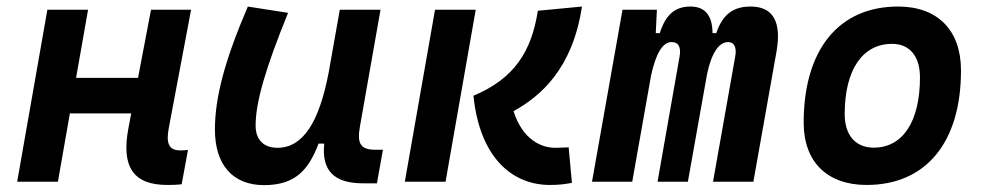

<svg xmlns="http://www.w3.org/2000/svg" viewBox="-20 -547 2970 578"><path d="M31.7 0H154.3L190.4 -205.6H375L366.7 -161.6C344.2 -43.9 381.8 9.8 483.9 9.8C501 9.8 514.6 9.3 526.9 7.8L545.9 -95.7C537.6 -94.7 529.8 -94.2 522.9 -94.2C488.8 -94.2 479 -114.7 488.3 -162.6L555.2 -517.6H434.6L395.5 -312.5H209L245.1 -517.6H122.6Z M774.9 10.3C870.1 10.3 909.2 -36.6 939 -114.7H956.1C947.8 -33.2 985.4 4.9 1073.7 4.9H1114.7L1132.8 -96.2H1110.4C1065.9 -96.2 1054.2 -113.8 1063.5 -166L1125.5 -517.6H1002.9L968.8 -325.2V-325.7C940.9 -181.2 893.1 -102.1 815.4 -102.1C773.4 -102.1 749.5 -126.5 749.5 -168.9C749.5 -239.7 779.3 -341.3 847.2 -508.3L726.1 -527.3C656.2 -364.3 627 -253.4 627 -156.7C627 -50.8 680.7 10.3 774.9 10.3Z M1635.3 9.8C1663.6 9.8 1681.6 7.3 1701.7 3.4L1691.9 -103.5C1676.3 -103 1670.9 -102.1 1650.4 -102.1C1611.3 -102.1 1553.7 -125 1525.9 -212.4C1606 -256.3 1703.6 -338.9 1731.9 -527.3L1599.1 -514.6C1580.1 -391.6 1527.8 -310.1 1405.3 -258.8C1424.3 -72.3 1522 9.8 1635.3 9.8ZM1198.7 0H1321.3L1412.1 -517.6H1289.6Z M1957.5 -517.6H1854L1762.2 0H1883.3L1939.9 -319.3C1954.1 -385.3 1974.6 -420.4 2002 -420.4C2022.5 -420.4 2030.8 -405.3 2025.9 -377.4L1959.5 0H2050.8L2108.4 -323.2C2121.6 -386.7 2144 -420.4 2171.9 -420.4C2190.4 -420.4 2198.2 -404.3 2193.4 -377.4L2126.5 0H2248L2317.4 -390.6C2333.5 -481 2307.6 -527.3 2239.7 -527.3C2189.5 -527.3 2156.2 -505.9 2136.2 -447.3H2125C2124.5 -502.4 2101.1 -527.3 2058.6 -527.3C2013.7 -527.3 1984.4 -504.9 1966.3 -447.3H1954.1Z M2588.9 9.8C2767.6 9.8 2873 -118.2 2873 -335C2873 -456.1 2802.7 -527.3 2683.6 -527.3C2504.9 -527.3 2399.4 -397.5 2399.4 -177.7C2399.4 -60.1 2469.7 9.8 2588.9 9.8ZM2610.4 -102.5C2555.2 -102.5 2522.9 -140.1 2522.9 -203.6C2522.9 -336.4 2576.2 -415 2665.5 -415C2718.8 -415 2749.5 -377.4 2749.5 -314C2749.5 -181.2 2697.8 -102.5 2610.4 -102.5Z"/></svg>

Font: Cascadia Mono SemiBold
Style: Italic
Weight: 600
Italic angle: -10°
Monospace: yes
Designer: Aaron Bell
Foundry: Saja Typeworks
Version: Version 2404.023